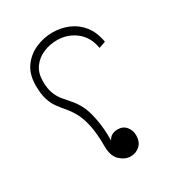

<svg xmlns="http://www.w3.org/2000/svg" viewBox="-172 -796 876 946"><g transform="rotate(-30 266.0 -323.0)"><path d="M297 38Q265 38 237 12Q209 -14 209 -68Q209 -144 198.5 -191.5Q188 -239 171.5 -269Q155 -299 137 -320Q119 -341 102.5 -363Q86 -385 75.5 -416.5Q65 -448 65 -499Q65 -561 94 -602Q123 -643 169.5 -663.5Q216 -684 266 -684Q314 -684 356.5 -666Q399 -648 428.5 -611Q458 -574 468 -515L430 -502Q419 -568 373 -604Q327 -640 266 -640Q224 -640 187.5 -624Q151 -608 128.5 -577Q106 -546 106 -499Q106 -457 116.5 -429.5Q127 -402 144 -381.5Q161 -361 179.5 -340Q198 -319 214 -289Q230 -259 241 -202.5Q252 -146 251 -78Q259 -95 273.5 -102.5Q288 -110 305 -110Q336 -110 353.5 -89Q371 -68 371 -40Q371 -1 348.5 18.5Q326 38 297 38Z"/></g></svg>

Font: Noto Kufi Arabic ExtraLight
Style: Regular
Weight: 200
Designer: Monotype Design Team, David Williams, Khaled Hosny
Foundry: Google LLC
Version: Version 2.109; ttfautohint (v1.8.4.7-5d5b)